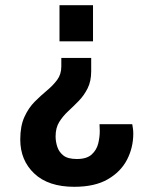

<svg xmlns="http://www.w3.org/2000/svg" viewBox="-20 -547 582 739"><path d="M209 -388V-527H338V-388ZM266 172Q166 172 112 121Q58 70 58 -10Q58 -62 74 -97Q90 -132 113.5 -155.5Q137 -179 160.5 -198.5Q184 -218 200 -239.5Q216 -261 216 -291V-324H331V-273Q331 -234 317 -206.5Q303 -179 283 -158.5Q263 -138 242.5 -119Q222 -100 208 -77.5Q194 -55 194 -22Q194 -2 200.5 18Q207 38 224 51.5Q241 65 276 65Q314 65 333 47.5Q352 30 358 5.5Q364 -19 364 -42Q364 -50 363.5 -57Q363 -64 363 -69H489Q490 -63 491.5 -53.5Q493 -44 493 -33Q493 21 469 67.5Q445 114 395 143Q345 172 266 172Z"/></svg>

Font: Archivo SemiCondensed
Style: Bold
Weight: 680
Width: 4
Designer: Hector Gatti
Foundry: Omnibus-Type
Version: Version 2.001; ttfautohint (v1.8.3)